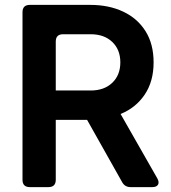

<svg xmlns="http://www.w3.org/2000/svg" viewBox="-20 -765 701 785"><path d="M102 0Q72 0 72 -30V-715Q72 -745 102 -745H349Q425 -745 483.5 -717.5Q542 -690 575 -637.5Q608 -585 608 -510Q608 -432 571.5 -378Q535 -324 473 -299L623 -36Q632 -20 626 -10Q620 0 603 0H514Q490 0 479 -21L336 -275H208V-30Q208 0 178 0ZM208 -395H351Q406 -395 439 -426.5Q472 -458 472 -510Q472 -562 439 -593.5Q406 -625 351 -625H238Q208 -625 208 -595Z"/></svg>

Font: Pitagon Sans Text
Style: Bold
Weight: 700
Designer: Travis Tran
Foundry: Pitagon
Version: Version 1.001; ttfautohint (v1.8.4.7-5d5b);gftools[0.9.26]